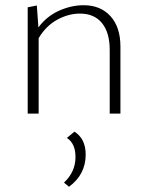

<svg xmlns="http://www.w3.org/2000/svg" viewBox="-20 -435 567 735"><path d="M300 -415Q365 -415 403 -373Q441 -331 441 -257V0H400V-244Q400 -310 370.5 -346.5Q341 -383 286 -383Q242 -383 199 -359.5Q156 -336 128 -289V0H86V-407L121 -414L127 -330Q159 -373 206 -394Q253 -415 300 -415ZM265 69Q308 96 308 157Q308 233 244 280L225 264Q269 223 269 166Q269 114 236 93Z"/></svg>

Font: EauTestInfant Light
Style: Regular
Weight: 300
Designer: Christian Thalmann (Catharsis Fonts)
Version: Version 0.001;PS 000.001;hotconv 1.0.88;makeotf.lib2.5.64775